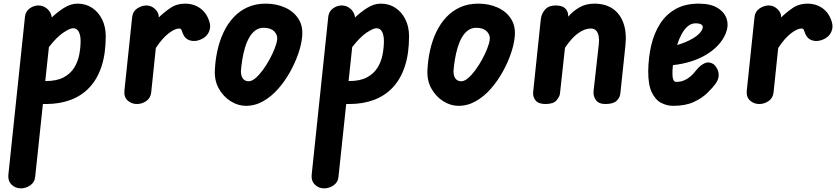

<svg xmlns="http://www.w3.org/2000/svg" viewBox="-20 -571 4590 1054"><path d="M95 463Q63.5 463 43 442Q22.5 421 26 388L117 -478.5Q120 -508 142.5 -524.5Q165 -541 191 -541Q217 -541 237.5 -524Q258 -507 263 -482L264 -475Q293 -503 330.2 -527Q367.5 -551 405.5 -551Q450.5 -551 485.5 -528Q520.5 -505 540.5 -464.5Q560.5 -424 560.5 -372Q560.5 -277 537.5 -207Q514.5 -137 471.2 -91Q428 -45 367.5 -22.5Q307 0 232.5 0H215.5L173 401Q170 430 146 446.5Q122 463 95 463ZM228.5 -126H230.5Q291.5 -126 329.2 -146.2Q367 -166.5 387.2 -199.2Q407.5 -232 415 -270.8Q422.5 -309.5 422.5 -346Q422.5 -377 412.5 -396.5Q402.5 -416 381 -416Q364 -416 327.8 -392Q291.5 -368 248.5 -312.5Z M731.5 0Q701.5 0 680.5 -19.5Q659.5 -39 663 -74L705.5 -477.5Q709 -508.5 733.5 -524.8Q758 -541 783.5 -541Q810 -541 830.8 -521.8Q851.5 -502.5 851.5 -479.5V-475Q878 -501.5 913.8 -526.2Q949.5 -551 995.5 -551Q1044.5 -551 1080.2 -524.8Q1116 -498.5 1130.5 -448.5Q1138.5 -420.5 1126.2 -394.5Q1114 -368.5 1084 -355Q1052 -340.5 1023.8 -348.8Q995.5 -357 983.5 -387.5Q980 -398.5 976.5 -406.5Q973 -414.5 963 -414.5Q940.5 -414.5 905.8 -388Q871 -361.5 835.5 -307.5L810 -63.5Q806.5 -32.5 782.8 -16.2Q759 0 731.5 0Z M1330 10Q1287 10 1246.5 -15.2Q1206 -40.5 1181.2 -84.8Q1156.5 -129 1159.5 -186Q1162 -242 1174 -295.5Q1186 -349 1208 -395.2Q1230 -441.5 1262.8 -476.5Q1295.5 -511.5 1339.2 -531.2Q1383 -551 1439 -551Q1497.5 -551 1545.5 -529.2Q1593.5 -507.5 1619.5 -465.8Q1645.5 -424 1638 -364Q1634 -324.5 1617 -275.2Q1600 -226 1572.2 -176Q1544.5 -126 1507.5 -83.8Q1470.5 -41.5 1425.5 -15.8Q1380.5 10 1330 10ZM1345.5 -125Q1362.5 -125 1382.2 -141.8Q1402 -158.5 1422 -185.5Q1442 -212.5 1459 -243.5Q1476 -274.5 1487.5 -303.8Q1499 -333 1501.5 -353.5Q1505 -379 1485.2 -398.8Q1465.5 -418.5 1427.5 -418.5Q1401.5 -418.5 1382 -404.2Q1362.5 -390 1348.5 -365.5Q1334.5 -341 1325.2 -310.2Q1316 -279.5 1310.5 -246.2Q1305 -213 1302.5 -182Q1302 -168 1306 -154.8Q1310 -141.5 1319.8 -133.2Q1329.5 -125 1345.5 -125Z M1760 463Q1728.5 463 1708 442Q1687.5 421 1691 388L1782 -478.5Q1785 -508 1807.5 -524.5Q1830 -541 1856 -541Q1882 -541 1902.5 -524Q1923 -507 1928 -482L1929 -475Q1958 -503 1995.2 -527Q2032.5 -551 2070.5 -551Q2115.5 -551 2150.5 -528Q2185.5 -505 2205.5 -464.5Q2225.5 -424 2225.5 -372Q2225.5 -277 2202.5 -207Q2179.5 -137 2136.2 -91Q2093 -45 2032.5 -22.5Q1972 0 1897.5 0H1880.5L1838 401Q1835 430 1811 446.5Q1787 463 1760 463ZM1893.5 -126H1895.5Q1956.5 -126 1994.2 -146.2Q2032 -166.5 2052.2 -199.2Q2072.5 -232 2080 -270.8Q2087.5 -309.5 2087.5 -346Q2087.5 -377 2077.5 -396.5Q2067.5 -416 2046 -416Q2029 -416 1992.8 -392Q1956.5 -368 1913.5 -312.5Z M2497 10Q2454 10 2413.5 -15.2Q2373 -40.5 2348.2 -84.8Q2323.5 -129 2326.5 -186Q2329 -242 2341 -295.5Q2353 -349 2375 -395.2Q2397 -441.5 2429.8 -476.5Q2462.5 -511.5 2506.2 -531.2Q2550 -551 2606 -551Q2664.5 -551 2712.5 -529.2Q2760.5 -507.5 2786.5 -465.8Q2812.5 -424 2805 -364Q2801 -324.5 2784 -275.2Q2767 -226 2739.2 -176Q2711.5 -126 2674.5 -83.8Q2637.5 -41.5 2592.5 -15.8Q2547.5 10 2497 10ZM2512.5 -125Q2529.5 -125 2549.2 -141.8Q2569 -158.5 2589 -185.5Q2609 -212.5 2626 -243.5Q2643 -274.5 2654.5 -303.8Q2666 -333 2668.5 -353.5Q2672 -379 2652.2 -398.8Q2632.5 -418.5 2594.5 -418.5Q2568.5 -418.5 2549 -404.2Q2529.5 -390 2515.5 -365.5Q2501.5 -341 2492.2 -310.2Q2483 -279.5 2477.5 -246.2Q2472 -213 2469.5 -182Q2469 -168 2473 -154.8Q2477 -141.5 2486.8 -133.2Q2496.5 -125 2512.5 -125Z M2974.5 0Q2935.5 0 2919.8 -20Q2904 -40 2907 -67.5L2948.5 -463Q2952 -496 2972.2 -518.5Q2992.5 -541 3029.5 -541Q3065.5 -541 3082.2 -525.5Q3099 -510 3099.5 -482.5V-479.5Q3124 -509 3160 -530Q3196 -551 3242.5 -551Q3302.5 -551 3343.2 -523.5Q3384 -496 3402.5 -444Q3421 -392 3413 -318.5L3385.5 -58.5Q3383 -34 3364.2 -17Q3345.5 0 3303.5 0Q3267 0 3251.2 -21.8Q3235.5 -43.5 3238.5 -71.5L3267.5 -330.5Q3270 -353.5 3266.5 -372.5Q3263 -391.5 3252.5 -403Q3242 -414.5 3223 -414.5Q3189.5 -414.5 3153.2 -388.2Q3117 -362 3081.5 -308.5L3054 -57Q3052 -40 3034.8 -20Q3017.5 0 2974.5 0Z M3675 10Q3641.5 10 3609.8 -6.2Q3578 -22.5 3558 -64Q3538 -105.5 3538.5 -181Q3539.5 -256 3555.2 -323Q3571 -390 3604.2 -441.5Q3637.5 -493 3690.2 -522.2Q3743 -551.5 3818 -551Q3883.5 -550.5 3921.2 -526.2Q3959 -502 3969.8 -465Q3980.5 -428 3964 -387.5Q3949 -351.5 3921.2 -322Q3893.5 -292.5 3855.5 -270Q3817.5 -247.5 3771.5 -233.2Q3725.5 -219 3674 -213.5Q3673.5 -205.5 3672.8 -197.2Q3672 -189 3671.5 -182Q3671 -170 3671.8 -155.8Q3672.5 -141.5 3677.2 -131.5Q3682 -121.5 3692 -121.5Q3714 -121.5 3731.5 -128.2Q3749 -135 3762.8 -145.5Q3776.5 -156 3786.2 -167Q3796 -178 3802.5 -186Q3825 -214 3849 -224.2Q3873 -234.5 3897.5 -218.5Q3908.5 -209.5 3917.2 -193Q3926 -176.5 3925.2 -155Q3924.5 -133.5 3906.5 -109Q3891.5 -89 3863.2 -61Q3835 -33 3789.2 -11.5Q3743.5 10 3675 10ZM3697 -324Q3719.5 -330 3742.2 -339.5Q3765 -349 3785.2 -361Q3805.5 -373 3819.2 -387.2Q3833 -401.5 3837.5 -417.5Q3840.5 -429 3830.5 -436Q3820.5 -443 3798.5 -443Q3774.5 -443 3755.2 -426.5Q3736 -410 3721.5 -383Q3707 -356 3697 -324Z M4148 0Q4118 0 4097 -19.5Q4076 -39 4079.5 -74L4122 -477.5Q4125.5 -508.5 4150 -524.8Q4174.5 -541 4200 -541Q4226.5 -541 4247.2 -521.8Q4268 -502.5 4268 -479.5V-475Q4294.5 -501.5 4330.2 -526.2Q4366 -551 4412 -551Q4461 -551 4496.8 -524.8Q4532.5 -498.5 4547 -448.5Q4555 -420.5 4542.8 -394.5Q4530.5 -368.5 4500.5 -355Q4468.5 -340.5 4440.2 -348.8Q4412 -357 4400 -387.5Q4396.5 -398.5 4393 -406.5Q4389.5 -414.5 4379.5 -414.5Q4357 -414.5 4322.2 -388Q4287.5 -361.5 4252 -307.5L4226.5 -63.5Q4223 -32.5 4199.2 -16.2Q4175.5 0 4148 0Z"/></svg>

Font: Edu NSW ACT Hand
Style: Regular
Weight: 400
Designer: Tina and Corey Anderson, Eben Sorkin, Mirko Velimirovic
Foundry: Sorkin Type Co.
Version: Version 2.000